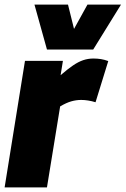

<svg xmlns="http://www.w3.org/2000/svg" viewBox="-23 -810 543 830"><path d="M249 -547 239 -485Q269 -511 292.5 -527Q316 -543 337 -550Q358 -557 381 -557Q398 -557 413.5 -554.5Q429 -552 445 -546L390 -368Q374 -373 358 -375.5Q342 -378 328 -378Q307 -378 285.5 -372Q264 -366 237 -350L180 0H-3L85 -547ZM500 -790 380 -596H180L126 -790H271L297 -685L355 -790Z"/></svg>

Font: Georama ExtraBold
Style: Italic
Weight: 800
Italic angle: -9°
Version: Version 1.001